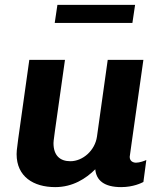

<svg xmlns="http://www.w3.org/2000/svg" viewBox="-20 -756 652 786"><path d="M204 -662H522L533 -736H215ZM567 -511H421L377 -197C369 -140 319 -96 268 -96C226 -96 199 -119 199 -170C199 -179 199 -181 246 -511H100C48 -144 48 -142 48 -125C48 -33 117 10 206 10C278 10 332 -25 370 -63C374 -18 406 10 476 10C526 10 559 -7 567 -11L579 -101C573 -98 552 -90 537 -90C525 -90 511 -96 511 -114C511 -119 512 -118 567 -511Z"/></svg>

Font: Chivo
Style: Bold Italic
Weight: 700
Italic angle: -8°
Designer: Hector Gatti
Foundry: Omnibus-Type
Version: Version 1.003;PS 001.003;hotconv 1.0.70;makeotf.lib2.5.58329